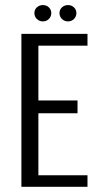

<svg xmlns="http://www.w3.org/2000/svg" viewBox="-20 -722 382 742"><path d="M62.7 0V-591H318.1V-545.5H128.3V-333.7H279.6V-284.2H128.3V-44.6H318.1V0ZM145.7 -639.3Q132 -639.3 122.4 -648.6Q112.9 -658 112.9 -671.3Q112.9 -684.7 122.4 -693.5Q132 -702.4 145.7 -702.4Q159.5 -702.4 168.8 -693.5Q178.2 -684.7 178.2 -671.3Q178.2 -658 168.8 -648.6Q159.5 -639.3 145.7 -639.3ZM242.7 -639.3Q229 -639.3 219.4 -648.6Q209.9 -658 209.9 -671.3Q209.9 -684.7 219.4 -693.5Q229 -702.4 242.7 -702.4Q256.5 -702.4 265.8 -693.5Q275.2 -684.7 275.2 -671.3Q275.2 -658 265.8 -648.6Q256.5 -639.3 242.7 -639.3Z"/></svg>

Font: Alumni Sans SC Thin
Style: Regular
Weight: 100
Designer: Robert E. Leuschke
Foundry: Robert E. Leuschke
Version: Version 1.018